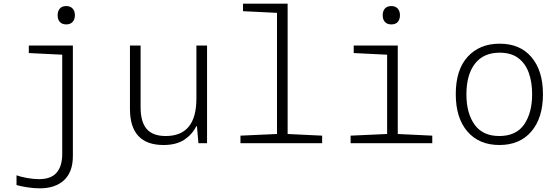

<svg xmlns="http://www.w3.org/2000/svg" viewBox="-20 -780 3040 1046"><path d="M341 -647Q319 -647 306.5 -660Q294 -673 294 -697Q294 -720 306 -733.5Q318 -747 341 -747Q363 -747 375.5 -733.5Q388 -720 388 -697Q388 -674 375.5 -660.5Q363 -647 341 -647ZM197 246Q162 246 125.5 240Q89 234 70 228V175Q91 183 126.5 189.5Q162 196 192 196Q258 196 288.5 160.5Q319 125 319 59V-482L137 -491V-532H377V70Q377 157 329 201.5Q281 246 197 246Z M871 10Q688 10 688 -187V-532H746V-196Q746 -116 779 -77.5Q812 -39 883 -39Q1050 -39 1050 -243V-532H1108V0H1061L1053 -92H1049Q1027 -47 983.5 -18.5Q940 10 871 10Z M1290 0V-41L1489 -50V-710L1304 -719V-760H1547V-50L1735 -41V0Z M2112 -647Q2090 -647 2077.5 -660Q2065 -673 2065 -697Q2065 -720 2077 -733.5Q2089 -747 2112 -747Q2134 -747 2146.5 -733.5Q2159 -720 2159 -697Q2159 -674 2147 -660.5Q2135 -647 2112 -647ZM1890 0V-41L2089 -50V-482L1907 -491V-532H2147V-50L2335 -41V0Z M2701 10Q2590 10 2526.5 -63.5Q2463 -137 2463 -267Q2463 -400 2528 -471Q2593 -542 2702 -542Q2814 -542 2876 -468Q2938 -394 2938 -267Q2938 -138 2875 -64Q2812 10 2701 10ZM2700 -39Q2792 -39 2835.5 -102Q2879 -165 2879 -267Q2879 -333 2860.5 -384Q2842 -435 2803 -464Q2764 -493 2702 -493Q2614 -493 2567.5 -433Q2521 -373 2521 -266Q2521 -163 2565.5 -101Q2610 -39 2700 -39Z"/></svg>

Font: Noto Sans Mono Light
Style: Regular
Weight: 300
Designer: Monotype Design Team
Foundry: Monotype Imaging Inc.
Version: Version 2.014; ttfautohint (v1.8.4.7-5d5b)